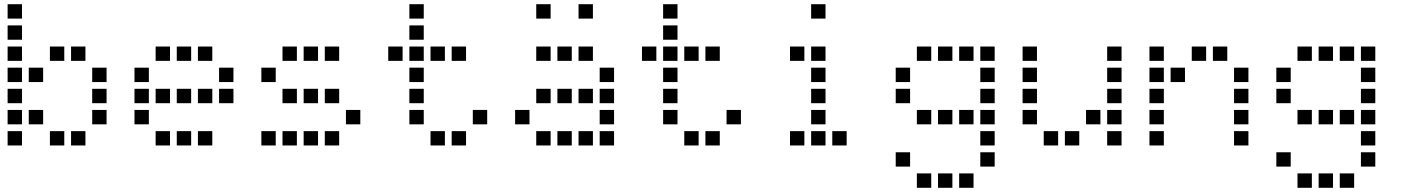

<svg xmlns="http://www.w3.org/2000/svg" viewBox="-20 -704 6640 908"><path d="M17 -684Q16 -684 16 -684Q16 -684 16 -683V-617Q16 -616 16 -616Q16 -616 17 -616H83Q84 -616 84 -616Q84 -616 84 -617V-683Q84 -684 84 -684Q84 -684 83 -684ZM17 -584Q16 -584 16 -584Q16 -584 16 -583V-517Q16 -516 16 -516Q16 -516 17 -516H83Q84 -516 84 -516Q84 -516 84 -517V-583Q84 -584 84 -584Q84 -584 83 -584ZM17 -484Q16 -484 16 -484Q16 -484 16 -483V-417Q16 -416 16 -416Q16 -416 17 -416H83Q84 -416 84 -416Q84 -416 84 -417V-483Q84 -484 84 -484Q84 -484 83 -484ZM217 -484Q216 -484 216 -484Q216 -484 216 -483V-417Q216 -416 216 -416Q216 -416 217 -416H283Q284 -416 284 -416Q284 -416 284 -417V-483Q284 -484 284 -484Q284 -484 283 -484ZM317 -484Q316 -484 316 -484Q316 -484 316 -483V-417Q316 -416 316 -416Q316 -416 317 -416H383Q384 -416 384 -416Q384 -416 384 -417V-483Q384 -484 384 -484Q384 -484 383 -484ZM17 -384Q16 -384 16 -384Q16 -384 16 -383V-317Q16 -316 16 -316Q16 -316 17 -316H83Q84 -316 84 -316Q84 -316 84 -317V-383Q84 -384 84 -384Q84 -384 83 -384ZM117 -384Q116 -384 116 -384Q116 -384 116 -383V-317Q116 -316 116 -316Q116 -316 117 -316H183Q184 -316 184 -316Q184 -316 184 -317V-383Q184 -384 184 -384Q184 -384 183 -384ZM417 -384Q416 -384 416 -384Q416 -384 416 -383V-317Q416 -316 416 -316Q416 -316 417 -316H483Q484 -316 484 -316Q484 -316 484 -317V-383Q484 -384 484 -384Q484 -384 483 -384ZM17 -284Q16 -284 16 -284Q16 -284 16 -283V-217Q16 -216 16 -216Q16 -216 17 -216H83Q84 -216 84 -216Q84 -216 84 -217V-283Q84 -284 84 -284Q84 -284 83 -284ZM417 -284Q416 -284 416 -284Q416 -284 416 -283V-217Q416 -216 416 -216Q416 -216 417 -216H483Q484 -216 484 -216Q484 -216 484 -217V-283Q484 -284 484 -284Q484 -284 483 -284ZM17 -184Q16 -184 16 -184Q16 -184 16 -183V-117Q16 -116 16 -116Q16 -116 17 -116H83Q84 -116 84 -116Q84 -116 84 -117V-183Q84 -184 84 -184Q84 -184 83 -184ZM117 -184Q116 -184 116 -184Q116 -184 116 -183V-117Q116 -116 116 -116Q116 -116 117 -116H183Q184 -116 184 -116Q184 -116 184 -117V-183Q184 -184 184 -184Q184 -184 183 -184ZM417 -184Q416 -184 416 -184Q416 -184 416 -183V-117Q416 -116 416 -116Q416 -116 417 -116H483Q484 -116 484 -116Q484 -116 484 -117V-183Q484 -184 484 -184Q484 -184 483 -184ZM17 -84Q16 -84 16 -84Q16 -84 16 -83V-17Q16 -16 16 -16Q16 -16 17 -16H83Q84 -16 84 -16Q84 -16 84 -17V-83Q84 -84 84 -84Q84 -84 83 -84ZM217 -84Q216 -84 216 -84Q216 -84 216 -83V-17Q216 -16 216 -16Q216 -16 217 -16H283Q284 -16 284 -16Q284 -16 284 -17V-83Q284 -84 284 -84Q284 -84 283 -84ZM317 -84Q316 -84 316 -84Q316 -84 316 -83V-17Q316 -16 316 -16Q316 -16 317 -16H383Q384 -16 384 -16Q384 -16 384 -17V-83Q384 -84 384 -84Q384 -84 383 -84Z M717 -484Q716 -484 716 -484Q716 -484 716 -483V-417Q716 -416 716 -416Q716 -416 717 -416H783Q784 -416 784 -416Q784 -416 784 -417V-483Q784 -484 784 -484Q784 -484 783 -484ZM817 -484Q816 -484 816 -484Q816 -484 816 -483V-417Q816 -416 816 -416Q816 -416 817 -416H883Q884 -416 884 -416Q884 -416 884 -417V-483Q884 -484 884 -484Q884 -484 883 -484ZM917 -484Q916 -484 916 -484Q916 -484 916 -483V-417Q916 -416 916 -416Q916 -416 917 -416H983Q984 -416 984 -416Q984 -416 984 -417V-483Q984 -484 984 -484Q984 -484 983 -484ZM617 -384Q616 -384 616 -384Q616 -384 616 -383V-317Q616 -316 616 -316Q616 -316 617 -316H683Q684 -316 684 -316Q684 -316 684 -317V-383Q684 -384 684 -384Q684 -384 683 -384ZM1017 -384Q1016 -384 1016 -384Q1016 -384 1016 -383V-317Q1016 -316 1016 -316Q1016 -316 1017 -316H1083Q1084 -316 1084 -316Q1084 -316 1084 -317V-383Q1084 -384 1084 -384Q1084 -384 1083 -384ZM617 -284Q616 -284 616 -284Q616 -284 616 -283V-217Q616 -216 616 -216Q616 -216 617 -216H683Q684 -216 684 -216Q684 -216 684 -217V-283Q684 -284 684 -284Q684 -284 683 -284ZM717 -284Q716 -284 716 -284Q716 -284 716 -283V-217Q716 -216 716 -216Q716 -216 717 -216H783Q784 -216 784 -216Q784 -216 784 -217V-283Q784 -284 784 -284Q784 -284 783 -284ZM817 -284Q816 -284 816 -284Q816 -284 816 -283V-217Q816 -216 816 -216Q816 -216 817 -216H883Q884 -216 884 -216Q884 -216 884 -217V-283Q884 -284 884 -284Q884 -284 883 -284ZM917 -284Q916 -284 916 -284Q916 -284 916 -283V-217Q916 -216 916 -216Q916 -216 917 -216H983Q984 -216 984 -216Q984 -216 984 -217V-283Q984 -284 984 -284Q984 -284 983 -284ZM1017 -284Q1016 -284 1016 -284Q1016 -284 1016 -283V-217Q1016 -216 1016 -216Q1016 -216 1017 -216H1083Q1084 -216 1084 -216Q1084 -216 1084 -217V-283Q1084 -284 1084 -284Q1084 -284 1083 -284ZM617 -184Q616 -184 616 -184Q616 -184 616 -183V-117Q616 -116 616 -116Q616 -116 617 -116H683Q684 -116 684 -116Q684 -116 684 -117V-183Q684 -184 684 -184Q684 -184 683 -184ZM717 -84Q716 -84 716 -84Q716 -84 716 -83V-17Q716 -16 716 -16Q716 -16 717 -16H783Q784 -16 784 -16Q784 -16 784 -17V-83Q784 -84 784 -84Q784 -84 783 -84ZM817 -84Q816 -84 816 -84Q816 -84 816 -83V-17Q816 -16 816 -16Q816 -16 817 -16H883Q884 -16 884 -16Q884 -16 884 -17V-83Q884 -84 884 -84Q884 -84 883 -84ZM917 -84Q916 -84 916 -84Q916 -84 916 -83V-17Q916 -16 916 -16Q916 -16 917 -16H983Q984 -16 984 -16Q984 -16 984 -17V-83Q984 -84 984 -84Q984 -84 983 -84Z M1317 -484Q1316 -484 1316 -484Q1316 -484 1316 -483V-417Q1316 -416 1316 -416Q1316 -416 1317 -416H1383Q1384 -416 1384 -416Q1384 -416 1384 -417V-483Q1384 -484 1384 -484Q1384 -484 1383 -484ZM1417 -484Q1416 -484 1416 -484Q1416 -484 1416 -483V-417Q1416 -416 1416 -416Q1416 -416 1417 -416H1483Q1484 -416 1484 -416Q1484 -416 1484 -417V-483Q1484 -484 1484 -484Q1484 -484 1483 -484ZM1517 -484Q1516 -484 1516 -484Q1516 -484 1516 -483V-417Q1516 -416 1516 -416Q1516 -416 1517 -416H1583Q1584 -416 1584 -416Q1584 -416 1584 -417V-483Q1584 -484 1584 -484Q1584 -484 1583 -484ZM1217 -384Q1216 -384 1216 -384Q1216 -384 1216 -383V-317Q1216 -316 1216 -316Q1216 -316 1217 -316H1283Q1284 -316 1284 -316Q1284 -316 1284 -317V-383Q1284 -384 1284 -384Q1284 -384 1283 -384ZM1317 -284Q1316 -284 1316 -284Q1316 -284 1316 -283V-217Q1316 -216 1316 -216Q1316 -216 1317 -216H1383Q1384 -216 1384 -216Q1384 -216 1384 -217V-283Q1384 -284 1384 -284Q1384 -284 1383 -284ZM1417 -284Q1416 -284 1416 -284Q1416 -284 1416 -283V-217Q1416 -216 1416 -216Q1416 -216 1417 -216H1483Q1484 -216 1484 -216Q1484 -216 1484 -217V-283Q1484 -284 1484 -284Q1484 -284 1483 -284ZM1517 -284Q1516 -284 1516 -284Q1516 -284 1516 -283V-217Q1516 -216 1516 -216Q1516 -216 1517 -216H1583Q1584 -216 1584 -216Q1584 -216 1584 -217V-283Q1584 -284 1584 -284Q1584 -284 1583 -284ZM1617 -184Q1616 -184 1616 -184Q1616 -184 1616 -183V-117Q1616 -116 1616 -116Q1616 -116 1617 -116H1683Q1684 -116 1684 -116Q1684 -116 1684 -117V-183Q1684 -184 1684 -184Q1684 -184 1683 -184ZM1217 -84Q1216 -84 1216 -84Q1216 -84 1216 -83V-17Q1216 -16 1216 -16Q1216 -16 1217 -16H1283Q1284 -16 1284 -16Q1284 -16 1284 -17V-83Q1284 -84 1284 -84Q1284 -84 1283 -84ZM1317 -84Q1316 -84 1316 -84Q1316 -84 1316 -83V-17Q1316 -16 1316 -16Q1316 -16 1317 -16H1383Q1384 -16 1384 -16Q1384 -16 1384 -17V-83Q1384 -84 1384 -84Q1384 -84 1383 -84ZM1417 -84Q1416 -84 1416 -84Q1416 -84 1416 -83V-17Q1416 -16 1416 -16Q1416 -16 1417 -16H1483Q1484 -16 1484 -16Q1484 -16 1484 -17V-83Q1484 -84 1484 -84Q1484 -84 1483 -84ZM1517 -84Q1516 -84 1516 -84Q1516 -84 1516 -83V-17Q1516 -16 1516 -16Q1516 -16 1517 -16H1583Q1584 -16 1584 -16Q1584 -16 1584 -17V-83Q1584 -84 1584 -84Q1584 -84 1583 -84Z M1917 -684Q1916 -684 1916 -684Q1916 -684 1916 -683V-617Q1916 -616 1916 -616Q1916 -616 1917 -616H1983Q1984 -616 1984 -616Q1984 -616 1984 -617V-683Q1984 -684 1984 -684Q1984 -684 1983 -684ZM1917 -584Q1916 -584 1916 -584Q1916 -584 1916 -583V-517Q1916 -516 1916 -516Q1916 -516 1917 -516H1983Q1984 -516 1984 -516Q1984 -516 1984 -517V-583Q1984 -584 1984 -584Q1984 -584 1983 -584ZM1817 -484Q1816 -484 1816 -484Q1816 -484 1816 -483V-417Q1816 -416 1816 -416Q1816 -416 1817 -416H1883Q1884 -416 1884 -416Q1884 -416 1884 -417V-483Q1884 -484 1884 -484Q1884 -484 1883 -484ZM1917 -484Q1916 -484 1916 -484Q1916 -484 1916 -483V-417Q1916 -416 1916 -416Q1916 -416 1917 -416H1983Q1984 -416 1984 -416Q1984 -416 1984 -417V-483Q1984 -484 1984 -484Q1984 -484 1983 -484ZM2017 -484Q2016 -484 2016 -484Q2016 -484 2016 -483V-417Q2016 -416 2016 -416Q2016 -416 2017 -416H2083Q2084 -416 2084 -416Q2084 -416 2084 -417V-483Q2084 -484 2084 -484Q2084 -484 2083 -484ZM2117 -484Q2116 -484 2116 -484Q2116 -484 2116 -483V-417Q2116 -416 2116 -416Q2116 -416 2117 -416H2183Q2184 -416 2184 -416Q2184 -416 2184 -417V-483Q2184 -484 2184 -484Q2184 -484 2183 -484ZM1917 -384Q1916 -384 1916 -384Q1916 -384 1916 -383V-317Q1916 -316 1916 -316Q1916 -316 1917 -316H1983Q1984 -316 1984 -316Q1984 -316 1984 -317V-383Q1984 -384 1984 -384Q1984 -384 1983 -384ZM1917 -284Q1916 -284 1916 -284Q1916 -284 1916 -283V-217Q1916 -216 1916 -216Q1916 -216 1917 -216H1983Q1984 -216 1984 -216Q1984 -216 1984 -217V-283Q1984 -284 1984 -284Q1984 -284 1983 -284ZM1917 -184Q1916 -184 1916 -184Q1916 -184 1916 -183V-117Q1916 -116 1916 -116Q1916 -116 1917 -116H1983Q1984 -116 1984 -116Q1984 -116 1984 -117V-183Q1984 -184 1984 -184Q1984 -184 1983 -184ZM2217 -184Q2216 -184 2216 -184Q2216 -184 2216 -183V-117Q2216 -116 2216 -116Q2216 -116 2217 -116H2283Q2284 -116 2284 -116Q2284 -116 2284 -117V-183Q2284 -184 2284 -184Q2284 -184 2283 -184ZM2017 -84Q2016 -84 2016 -84Q2016 -84 2016 -83V-17Q2016 -16 2016 -16Q2016 -16 2017 -16H2083Q2084 -16 2084 -16Q2084 -16 2084 -17V-83Q2084 -84 2084 -84Q2084 -84 2083 -84ZM2117 -84Q2116 -84 2116 -84Q2116 -84 2116 -83V-17Q2116 -16 2116 -16Q2116 -16 2117 -16H2183Q2184 -16 2184 -16Q2184 -16 2184 -17V-83Q2184 -84 2184 -84Q2184 -84 2183 -84Z M2517 -684Q2516 -684 2516 -684Q2516 -684 2516 -683V-617Q2516 -616 2516 -616Q2516 -616 2517 -616H2583Q2584 -616 2584 -616Q2584 -616 2584 -617V-683Q2584 -684 2584 -684Q2584 -684 2583 -684ZM2717 -684Q2716 -684 2716 -684Q2716 -684 2716 -683V-617Q2716 -616 2716 -616Q2716 -616 2717 -616H2783Q2784 -616 2784 -616Q2784 -616 2784 -617V-683Q2784 -684 2784 -684Q2784 -684 2783 -684ZM2517 -484Q2516 -484 2516 -484Q2516 -484 2516 -483V-417Q2516 -416 2516 -416Q2516 -416 2517 -416H2583Q2584 -416 2584 -416Q2584 -416 2584 -417V-483Q2584 -484 2584 -484Q2584 -484 2583 -484ZM2617 -484Q2616 -484 2616 -484Q2616 -484 2616 -483V-417Q2616 -416 2616 -416Q2616 -416 2617 -416H2683Q2684 -416 2684 -416Q2684 -416 2684 -417V-483Q2684 -484 2684 -484Q2684 -484 2683 -484ZM2717 -484Q2716 -484 2716 -484Q2716 -484 2716 -483V-417Q2716 -416 2716 -416Q2716 -416 2717 -416H2783Q2784 -416 2784 -416Q2784 -416 2784 -417V-483Q2784 -484 2784 -484Q2784 -484 2783 -484ZM2817 -384Q2816 -384 2816 -384Q2816 -384 2816 -383V-317Q2816 -316 2816 -316Q2816 -316 2817 -316H2883Q2884 -316 2884 -316Q2884 -316 2884 -317V-383Q2884 -384 2884 -384Q2884 -384 2883 -384ZM2517 -284Q2516 -284 2516 -284Q2516 -284 2516 -283V-217Q2516 -216 2516 -216Q2516 -216 2517 -216H2583Q2584 -216 2584 -216Q2584 -216 2584 -217V-283Q2584 -284 2584 -284Q2584 -284 2583 -284ZM2617 -284Q2616 -284 2616 -284Q2616 -284 2616 -283V-217Q2616 -216 2616 -216Q2616 -216 2617 -216H2683Q2684 -216 2684 -216Q2684 -216 2684 -217V-283Q2684 -284 2684 -284Q2684 -284 2683 -284ZM2717 -284Q2716 -284 2716 -284Q2716 -284 2716 -283V-217Q2716 -216 2716 -216Q2716 -216 2717 -216H2783Q2784 -216 2784 -216Q2784 -216 2784 -217V-283Q2784 -284 2784 -284Q2784 -284 2783 -284ZM2817 -284Q2816 -284 2816 -284Q2816 -284 2816 -283V-217Q2816 -216 2816 -216Q2816 -216 2817 -216H2883Q2884 -216 2884 -216Q2884 -216 2884 -217V-283Q2884 -284 2884 -284Q2884 -284 2883 -284ZM2417 -184Q2416 -184 2416 -184Q2416 -184 2416 -183V-117Q2416 -116 2416 -116Q2416 -116 2417 -116H2483Q2484 -116 2484 -116Q2484 -116 2484 -117V-183Q2484 -184 2484 -184Q2484 -184 2483 -184ZM2817 -184Q2816 -184 2816 -184Q2816 -184 2816 -183V-117Q2816 -116 2816 -116Q2816 -116 2817 -116H2883Q2884 -116 2884 -116Q2884 -116 2884 -117V-183Q2884 -184 2884 -184Q2884 -184 2883 -184ZM2517 -84Q2516 -84 2516 -84Q2516 -84 2516 -83V-17Q2516 -16 2516 -16Q2516 -16 2517 -16H2583Q2584 -16 2584 -16Q2584 -16 2584 -17V-83Q2584 -84 2584 -84Q2584 -84 2583 -84ZM2617 -84Q2616 -84 2616 -84Q2616 -84 2616 -83V-17Q2616 -16 2616 -16Q2616 -16 2617 -16H2683Q2684 -16 2684 -16Q2684 -16 2684 -17V-83Q2684 -84 2684 -84Q2684 -84 2683 -84ZM2717 -84Q2716 -84 2716 -84Q2716 -84 2716 -83V-17Q2716 -16 2716 -16Q2716 -16 2717 -16H2783Q2784 -16 2784 -16Q2784 -16 2784 -17V-83Q2784 -84 2784 -84Q2784 -84 2783 -84ZM2817 -84Q2816 -84 2816 -84Q2816 -84 2816 -83V-17Q2816 -16 2816 -16Q2816 -16 2817 -16H2883Q2884 -16 2884 -16Q2884 -16 2884 -17V-83Q2884 -84 2884 -84Q2884 -84 2883 -84Z M3117 -684Q3116 -684 3116 -684Q3116 -684 3116 -683V-617Q3116 -616 3116 -616Q3116 -616 3117 -616H3183Q3184 -616 3184 -616Q3184 -616 3184 -617V-683Q3184 -684 3184 -684Q3184 -684 3183 -684ZM3117 -584Q3116 -584 3116 -584Q3116 -584 3116 -583V-517Q3116 -516 3116 -516Q3116 -516 3117 -516H3183Q3184 -516 3184 -516Q3184 -516 3184 -517V-583Q3184 -584 3184 -584Q3184 -584 3183 -584ZM3017 -484Q3016 -484 3016 -484Q3016 -484 3016 -483V-417Q3016 -416 3016 -416Q3016 -416 3017 -416H3083Q3084 -416 3084 -416Q3084 -416 3084 -417V-483Q3084 -484 3084 -484Q3084 -484 3083 -484ZM3117 -484Q3116 -484 3116 -484Q3116 -484 3116 -483V-417Q3116 -416 3116 -416Q3116 -416 3117 -416H3183Q3184 -416 3184 -416Q3184 -416 3184 -417V-483Q3184 -484 3184 -484Q3184 -484 3183 -484ZM3217 -484Q3216 -484 3216 -484Q3216 -484 3216 -483V-417Q3216 -416 3216 -416Q3216 -416 3217 -416H3283Q3284 -416 3284 -416Q3284 -416 3284 -417V-483Q3284 -484 3284 -484Q3284 -484 3283 -484ZM3317 -484Q3316 -484 3316 -484Q3316 -484 3316 -483V-417Q3316 -416 3316 -416Q3316 -416 3317 -416H3383Q3384 -416 3384 -416Q3384 -416 3384 -417V-483Q3384 -484 3384 -484Q3384 -484 3383 -484ZM3117 -384Q3116 -384 3116 -384Q3116 -384 3116 -383V-317Q3116 -316 3116 -316Q3116 -316 3117 -316H3183Q3184 -316 3184 -316Q3184 -316 3184 -317V-383Q3184 -384 3184 -384Q3184 -384 3183 -384ZM3117 -284Q3116 -284 3116 -284Q3116 -284 3116 -283V-217Q3116 -216 3116 -216Q3116 -216 3117 -216H3183Q3184 -216 3184 -216Q3184 -216 3184 -217V-283Q3184 -284 3184 -284Q3184 -284 3183 -284ZM3117 -184Q3116 -184 3116 -184Q3116 -184 3116 -183V-117Q3116 -116 3116 -116Q3116 -116 3117 -116H3183Q3184 -116 3184 -116Q3184 -116 3184 -117V-183Q3184 -184 3184 -184Q3184 -184 3183 -184ZM3417 -184Q3416 -184 3416 -184Q3416 -184 3416 -183V-117Q3416 -116 3416 -116Q3416 -116 3417 -116H3483Q3484 -116 3484 -116Q3484 -116 3484 -117V-183Q3484 -184 3484 -184Q3484 -184 3483 -184ZM3217 -84Q3216 -84 3216 -84Q3216 -84 3216 -83V-17Q3216 -16 3216 -16Q3216 -16 3217 -16H3283Q3284 -16 3284 -16Q3284 -16 3284 -17V-83Q3284 -84 3284 -84Q3284 -84 3283 -84ZM3317 -84Q3316 -84 3316 -84Q3316 -84 3316 -83V-17Q3316 -16 3316 -16Q3316 -16 3317 -16H3383Q3384 -16 3384 -16Q3384 -16 3384 -17V-83Q3384 -84 3384 -84Q3384 -84 3383 -84Z M3817 -684Q3816 -684 3816 -684Q3816 -684 3816 -683V-617Q3816 -616 3816 -616Q3816 -616 3817 -616H3883Q3884 -616 3884 -616Q3884 -616 3884 -617V-683Q3884 -684 3884 -684Q3884 -684 3883 -684ZM3717 -484Q3716 -484 3716 -484Q3716 -484 3716 -483V-417Q3716 -416 3716 -416Q3716 -416 3717 -416H3783Q3784 -416 3784 -416Q3784 -416 3784 -417V-483Q3784 -484 3784 -484Q3784 -484 3783 -484ZM3817 -484Q3816 -484 3816 -484Q3816 -484 3816 -483V-417Q3816 -416 3816 -416Q3816 -416 3817 -416H3883Q3884 -416 3884 -416Q3884 -416 3884 -417V-483Q3884 -484 3884 -484Q3884 -484 3883 -484ZM3817 -384Q3816 -384 3816 -384Q3816 -384 3816 -383V-317Q3816 -316 3816 -316Q3816 -316 3817 -316H3883Q3884 -316 3884 -316Q3884 -316 3884 -317V-383Q3884 -384 3884 -384Q3884 -384 3883 -384ZM3817 -284Q3816 -284 3816 -284Q3816 -284 3816 -283V-217Q3816 -216 3816 -216Q3816 -216 3817 -216H3883Q3884 -216 3884 -216Q3884 -216 3884 -217V-283Q3884 -284 3884 -284Q3884 -284 3883 -284ZM3817 -184Q3816 -184 3816 -184Q3816 -184 3816 -183V-117Q3816 -116 3816 -116Q3816 -116 3817 -116H3883Q3884 -116 3884 -116Q3884 -116 3884 -117V-183Q3884 -184 3884 -184Q3884 -184 3883 -184ZM3717 -84Q3716 -84 3716 -84Q3716 -84 3716 -83V-17Q3716 -16 3716 -16Q3716 -16 3717 -16H3783Q3784 -16 3784 -16Q3784 -16 3784 -17V-83Q3784 -84 3784 -84Q3784 -84 3783 -84ZM3817 -84Q3816 -84 3816 -84Q3816 -84 3816 -83V-17Q3816 -16 3816 -16Q3816 -16 3817 -16H3883Q3884 -16 3884 -16Q3884 -16 3884 -17V-83Q3884 -84 3884 -84Q3884 -84 3883 -84ZM3917 -84Q3916 -84 3916 -84Q3916 -84 3916 -83V-17Q3916 -16 3916 -16Q3916 -16 3917 -16H3983Q3984 -16 3984 -16Q3984 -16 3984 -17V-83Q3984 -84 3984 -84Q3984 -84 3983 -84Z M4317 -484Q4316 -484 4316 -484Q4316 -484 4316 -483V-417Q4316 -416 4316 -416Q4316 -416 4317 -416H4383Q4384 -416 4384 -416Q4384 -416 4384 -417V-483Q4384 -484 4384 -484Q4384 -484 4383 -484ZM4417 -484Q4416 -484 4416 -484Q4416 -484 4416 -483V-417Q4416 -416 4416 -416Q4416 -416 4417 -416H4483Q4484 -416 4484 -416Q4484 -416 4484 -417V-483Q4484 -484 4484 -484Q4484 -484 4483 -484ZM4517 -484Q4516 -484 4516 -484Q4516 -484 4516 -483V-417Q4516 -416 4516 -416Q4516 -416 4517 -416H4583Q4584 -416 4584 -416Q4584 -416 4584 -417V-483Q4584 -484 4584 -484Q4584 -484 4583 -484ZM4617 -484Q4616 -484 4616 -484Q4616 -484 4616 -483V-417Q4616 -416 4616 -416Q4616 -416 4617 -416H4683Q4684 -416 4684 -416Q4684 -416 4684 -417V-483Q4684 -484 4684 -484Q4684 -484 4683 -484ZM4217 -384Q4216 -384 4216 -384Q4216 -384 4216 -383V-317Q4216 -316 4216 -316Q4216 -316 4217 -316H4283Q4284 -316 4284 -316Q4284 -316 4284 -317V-383Q4284 -384 4284 -384Q4284 -384 4283 -384ZM4617 -384Q4616 -384 4616 -384Q4616 -384 4616 -383V-317Q4616 -316 4616 -316Q4616 -316 4617 -316H4683Q4684 -316 4684 -316Q4684 -316 4684 -317V-383Q4684 -384 4684 -384Q4684 -384 4683 -384ZM4217 -284Q4216 -284 4216 -284Q4216 -284 4216 -283V-217Q4216 -216 4216 -216Q4216 -216 4217 -216H4283Q4284 -216 4284 -216Q4284 -216 4284 -217V-283Q4284 -284 4284 -284Q4284 -284 4283 -284ZM4617 -284Q4616 -284 4616 -284Q4616 -284 4616 -283V-217Q4616 -216 4616 -216Q4616 -216 4617 -216H4683Q4684 -216 4684 -216Q4684 -216 4684 -217V-283Q4684 -284 4684 -284Q4684 -284 4683 -284ZM4317 -184Q4316 -184 4316 -184Q4316 -184 4316 -183V-117Q4316 -116 4316 -116Q4316 -116 4317 -116H4383Q4384 -116 4384 -116Q4384 -116 4384 -117V-183Q4384 -184 4384 -184Q4384 -184 4383 -184ZM4417 -184Q4416 -184 4416 -184Q4416 -184 4416 -183V-117Q4416 -116 4416 -116Q4416 -116 4417 -116H4483Q4484 -116 4484 -116Q4484 -116 4484 -117V-183Q4484 -184 4484 -184Q4484 -184 4483 -184ZM4517 -184Q4516 -184 4516 -184Q4516 -184 4516 -183V-117Q4516 -116 4516 -116Q4516 -116 4517 -116H4583Q4584 -116 4584 -116Q4584 -116 4584 -117V-183Q4584 -184 4584 -184Q4584 -184 4583 -184ZM4617 -184Q4616 -184 4616 -184Q4616 -184 4616 -183V-117Q4616 -116 4616 -116Q4616 -116 4617 -116H4683Q4684 -116 4684 -116Q4684 -116 4684 -117V-183Q4684 -184 4684 -184Q4684 -184 4683 -184ZM4617 -84Q4616 -84 4616 -84Q4616 -84 4616 -83V-17Q4616 -16 4616 -16Q4616 -16 4617 -16H4683Q4684 -16 4684 -16Q4684 -16 4684 -17V-83Q4684 -84 4684 -84Q4684 -84 4683 -84ZM4217 16Q4216 16 4216 16Q4216 16 4216 17V83Q4216 84 4216 84Q4216 84 4217 84H4283Q4284 84 4284 84Q4284 84 4284 83V17Q4284 16 4284 16Q4284 16 4283 16ZM4617 16Q4616 16 4616 16Q4616 16 4616 17V83Q4616 84 4616 84Q4616 84 4617 84H4683Q4684 84 4684 84Q4684 84 4684 83V17Q4684 16 4684 16Q4684 16 4683 16ZM4317 116Q4316 116 4316 116Q4316 116 4316 117V183Q4316 184 4316 184Q4316 184 4317 184H4383Q4384 184 4384 184Q4384 184 4384 183V117Q4384 116 4384 116Q4384 116 4383 116ZM4417 116Q4416 116 4416 116Q4416 116 4416 117V183Q4416 184 4416 184Q4416 184 4417 184H4483Q4484 184 4484 184Q4484 184 4484 183V117Q4484 116 4484 116Q4484 116 4483 116ZM4517 116Q4516 116 4516 116Q4516 116 4516 117V183Q4516 184 4516 184Q4516 184 4517 184H4583Q4584 184 4584 184Q4584 184 4584 183V117Q4584 116 4584 116Q4584 116 4583 116Z M4817 -484Q4816 -484 4816 -484Q4816 -484 4816 -483V-417Q4816 -416 4816 -416Q4816 -416 4817 -416H4883Q4884 -416 4884 -416Q4884 -416 4884 -417V-483Q4884 -484 4884 -484Q4884 -484 4883 -484ZM5217 -484Q5216 -484 5216 -484Q5216 -484 5216 -483V-417Q5216 -416 5216 -416Q5216 -416 5217 -416H5283Q5284 -416 5284 -416Q5284 -416 5284 -417V-483Q5284 -484 5284 -484Q5284 -484 5283 -484ZM4817 -384Q4816 -384 4816 -384Q4816 -384 4816 -383V-317Q4816 -316 4816 -316Q4816 -316 4817 -316H4883Q4884 -316 4884 -316Q4884 -316 4884 -317V-383Q4884 -384 4884 -384Q4884 -384 4883 -384ZM5217 -384Q5216 -384 5216 -384Q5216 -384 5216 -383V-317Q5216 -316 5216 -316Q5216 -316 5217 -316H5283Q5284 -316 5284 -316Q5284 -316 5284 -317V-383Q5284 -384 5284 -384Q5284 -384 5283 -384ZM4817 -284Q4816 -284 4816 -284Q4816 -284 4816 -283V-217Q4816 -216 4816 -216Q4816 -216 4817 -216H4883Q4884 -216 4884 -216Q4884 -216 4884 -217V-283Q4884 -284 4884 -284Q4884 -284 4883 -284ZM5217 -284Q5216 -284 5216 -284Q5216 -284 5216 -283V-217Q5216 -216 5216 -216Q5216 -216 5217 -216H5283Q5284 -216 5284 -216Q5284 -216 5284 -217V-283Q5284 -284 5284 -284Q5284 -284 5283 -284ZM4817 -184Q4816 -184 4816 -184Q4816 -184 4816 -183V-117Q4816 -116 4816 -116Q4816 -116 4817 -116H4883Q4884 -116 4884 -116Q4884 -116 4884 -117V-183Q4884 -184 4884 -184Q4884 -184 4883 -184ZM5117 -184Q5116 -184 5116 -184Q5116 -184 5116 -183V-117Q5116 -116 5116 -116Q5116 -116 5117 -116H5183Q5184 -116 5184 -116Q5184 -116 5184 -117V-183Q5184 -184 5184 -184Q5184 -184 5183 -184ZM5217 -184Q5216 -184 5216 -184Q5216 -184 5216 -183V-117Q5216 -116 5216 -116Q5216 -116 5217 -116H5283Q5284 -116 5284 -116Q5284 -116 5284 -117V-183Q5284 -184 5284 -184Q5284 -184 5283 -184ZM4917 -84Q4916 -84 4916 -84Q4916 -84 4916 -83V-17Q4916 -16 4916 -16Q4916 -16 4917 -16H4983Q4984 -16 4984 -16Q4984 -16 4984 -17V-83Q4984 -84 4984 -84Q4984 -84 4983 -84ZM5017 -84Q5016 -84 5016 -84Q5016 -84 5016 -83V-17Q5016 -16 5016 -16Q5016 -16 5017 -16H5083Q5084 -16 5084 -16Q5084 -16 5084 -17V-83Q5084 -84 5084 -84Q5084 -84 5083 -84ZM5217 -84Q5216 -84 5216 -84Q5216 -84 5216 -83V-17Q5216 -16 5216 -16Q5216 -16 5217 -16H5283Q5284 -16 5284 -16Q5284 -16 5284 -17V-83Q5284 -84 5284 -84Q5284 -84 5283 -84Z M5417 -484Q5416 -484 5416 -484Q5416 -484 5416 -483V-417Q5416 -416 5416 -416Q5416 -416 5417 -416H5483Q5484 -416 5484 -416Q5484 -416 5484 -417V-483Q5484 -484 5484 -484Q5484 -484 5483 -484ZM5617 -484Q5616 -484 5616 -484Q5616 -484 5616 -483V-417Q5616 -416 5616 -416Q5616 -416 5617 -416H5683Q5684 -416 5684 -416Q5684 -416 5684 -417V-483Q5684 -484 5684 -484Q5684 -484 5683 -484ZM5717 -484Q5716 -484 5716 -484Q5716 -484 5716 -483V-417Q5716 -416 5716 -416Q5716 -416 5717 -416H5783Q5784 -416 5784 -416Q5784 -416 5784 -417V-483Q5784 -484 5784 -484Q5784 -484 5783 -484ZM5417 -384Q5416 -384 5416 -384Q5416 -384 5416 -383V-317Q5416 -316 5416 -316Q5416 -316 5417 -316H5483Q5484 -316 5484 -316Q5484 -316 5484 -317V-383Q5484 -384 5484 -384Q5484 -384 5483 -384ZM5517 -384Q5516 -384 5516 -384Q5516 -384 5516 -383V-317Q5516 -316 5516 -316Q5516 -316 5517 -316H5583Q5584 -316 5584 -316Q5584 -316 5584 -317V-383Q5584 -384 5584 -384Q5584 -384 5583 -384ZM5817 -384Q5816 -384 5816 -384Q5816 -384 5816 -383V-317Q5816 -316 5816 -316Q5816 -316 5817 -316H5883Q5884 -316 5884 -316Q5884 -316 5884 -317V-383Q5884 -384 5884 -384Q5884 -384 5883 -384ZM5417 -284Q5416 -284 5416 -284Q5416 -284 5416 -283V-217Q5416 -216 5416 -216Q5416 -216 5417 -216H5483Q5484 -216 5484 -216Q5484 -216 5484 -217V-283Q5484 -284 5484 -284Q5484 -284 5483 -284ZM5817 -284Q5816 -284 5816 -284Q5816 -284 5816 -283V-217Q5816 -216 5816 -216Q5816 -216 5817 -216H5883Q5884 -216 5884 -216Q5884 -216 5884 -217V-283Q5884 -284 5884 -284Q5884 -284 5883 -284ZM5417 -184Q5416 -184 5416 -184Q5416 -184 5416 -183V-117Q5416 -116 5416 -116Q5416 -116 5417 -116H5483Q5484 -116 5484 -116Q5484 -116 5484 -117V-183Q5484 -184 5484 -184Q5484 -184 5483 -184ZM5817 -184Q5816 -184 5816 -184Q5816 -184 5816 -183V-117Q5816 -116 5816 -116Q5816 -116 5817 -116H5883Q5884 -116 5884 -116Q5884 -116 5884 -117V-183Q5884 -184 5884 -184Q5884 -184 5883 -184ZM5417 -84Q5416 -84 5416 -84Q5416 -84 5416 -83V-17Q5416 -16 5416 -16Q5416 -16 5417 -16H5483Q5484 -16 5484 -16Q5484 -16 5484 -17V-83Q5484 -84 5484 -84Q5484 -84 5483 -84ZM5817 -84Q5816 -84 5816 -84Q5816 -84 5816 -83V-17Q5816 -16 5816 -16Q5816 -16 5817 -16H5883Q5884 -16 5884 -16Q5884 -16 5884 -17V-83Q5884 -84 5884 -84Q5884 -84 5883 -84Z M6117 -484Q6116 -484 6116 -484Q6116 -484 6116 -483V-417Q6116 -416 6116 -416Q6116 -416 6117 -416H6183Q6184 -416 6184 -416Q6184 -416 6184 -417V-483Q6184 -484 6184 -484Q6184 -484 6183 -484ZM6217 -484Q6216 -484 6216 -484Q6216 -484 6216 -483V-417Q6216 -416 6216 -416Q6216 -416 6217 -416H6283Q6284 -416 6284 -416Q6284 -416 6284 -417V-483Q6284 -484 6284 -484Q6284 -484 6283 -484ZM6317 -484Q6316 -484 6316 -484Q6316 -484 6316 -483V-417Q6316 -416 6316 -416Q6316 -416 6317 -416H6383Q6384 -416 6384 -416Q6384 -416 6384 -417V-483Q6384 -484 6384 -484Q6384 -484 6383 -484ZM6417 -484Q6416 -484 6416 -484Q6416 -484 6416 -483V-417Q6416 -416 6416 -416Q6416 -416 6417 -416H6483Q6484 -416 6484 -416Q6484 -416 6484 -417V-483Q6484 -484 6484 -484Q6484 -484 6483 -484ZM6017 -384Q6016 -384 6016 -384Q6016 -384 6016 -383V-317Q6016 -316 6016 -316Q6016 -316 6017 -316H6083Q6084 -316 6084 -316Q6084 -316 6084 -317V-383Q6084 -384 6084 -384Q6084 -384 6083 -384ZM6417 -384Q6416 -384 6416 -384Q6416 -384 6416 -383V-317Q6416 -316 6416 -316Q6416 -316 6417 -316H6483Q6484 -316 6484 -316Q6484 -316 6484 -317V-383Q6484 -384 6484 -384Q6484 -384 6483 -384ZM6017 -284Q6016 -284 6016 -284Q6016 -284 6016 -283V-217Q6016 -216 6016 -216Q6016 -216 6017 -216H6083Q6084 -216 6084 -216Q6084 -216 6084 -217V-283Q6084 -284 6084 -284Q6084 -284 6083 -284ZM6417 -284Q6416 -284 6416 -284Q6416 -284 6416 -283V-217Q6416 -216 6416 -216Q6416 -216 6417 -216H6483Q6484 -216 6484 -216Q6484 -216 6484 -217V-283Q6484 -284 6484 -284Q6484 -284 6483 -284ZM6117 -184Q6116 -184 6116 -184Q6116 -184 6116 -183V-117Q6116 -116 6116 -116Q6116 -116 6117 -116H6183Q6184 -116 6184 -116Q6184 -116 6184 -117V-183Q6184 -184 6184 -184Q6184 -184 6183 -184ZM6217 -184Q6216 -184 6216 -184Q6216 -184 6216 -183V-117Q6216 -116 6216 -116Q6216 -116 6217 -116H6283Q6284 -116 6284 -116Q6284 -116 6284 -117V-183Q6284 -184 6284 -184Q6284 -184 6283 -184ZM6317 -184Q6316 -184 6316 -184Q6316 -184 6316 -183V-117Q6316 -116 6316 -116Q6316 -116 6317 -116H6383Q6384 -116 6384 -116Q6384 -116 6384 -117V-183Q6384 -184 6384 -184Q6384 -184 6383 -184ZM6417 -184Q6416 -184 6416 -184Q6416 -184 6416 -183V-117Q6416 -116 6416 -116Q6416 -116 6417 -116H6483Q6484 -116 6484 -116Q6484 -116 6484 -117V-183Q6484 -184 6484 -184Q6484 -184 6483 -184ZM6417 -84Q6416 -84 6416 -84Q6416 -84 6416 -83V-17Q6416 -16 6416 -16Q6416 -16 6417 -16H6483Q6484 -16 6484 -16Q6484 -16 6484 -17V-83Q6484 -84 6484 -84Q6484 -84 6483 -84ZM6017 16Q6016 16 6016 16Q6016 16 6016 17V83Q6016 84 6016 84Q6016 84 6017 84H6083Q6084 84 6084 84Q6084 84 6084 83V17Q6084 16 6084 16Q6084 16 6083 16ZM6417 16Q6416 16 6416 16Q6416 16 6416 17V83Q6416 84 6416 84Q6416 84 6417 84H6483Q6484 84 6484 84Q6484 84 6484 83V17Q6484 16 6484 16Q6484 16 6483 16ZM6117 116Q6116 116 6116 116Q6116 116 6116 117V183Q6116 184 6116 184Q6116 184 6117 184H6183Q6184 184 6184 184Q6184 184 6184 183V117Q6184 116 6184 116Q6184 116 6183 116ZM6217 116Q6216 116 6216 116Q6216 116 6216 117V183Q6216 184 6216 184Q6216 184 6217 184H6283Q6284 184 6284 184Q6284 184 6284 183V117Q6284 116 6284 116Q6284 116 6283 116ZM6317 116Q6316 116 6316 116Q6316 116 6316 117V183Q6316 184 6316 184Q6316 184 6317 184H6383Q6384 184 6384 184Q6384 184 6384 183V117Q6384 116 6384 116Q6384 116 6383 116Z"/></svg>

Font: Doto Black SemiBold
Style: Regular
Weight: 600
Monospace: yes
Version: Version 1.000